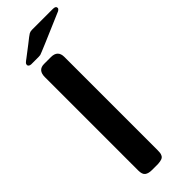

<svg xmlns="http://www.w3.org/2000/svg" viewBox="-289 -897 916 916"><g transform="rotate(-45 168.5 -439.0)"><path d="M40 -776Q40 -779 41.5 -782.5Q43 -786 46.5 -789Q50 -792 53 -794.5Q56 -797 60.5 -800Q65 -803 67 -805Q87 -820 114 -841Q149 -869 157 -873.5Q165 -878 177 -878H317Q337 -878 337 -865Q337 -862 335 -859.5Q333 -857 331 -855.5Q329 -854 326.5 -852.5Q324 -851 323 -851Q128 -767 119 -765Q114 -764 107 -764H57Q42 -765 40 -776ZM60 -45V-675Q60 -722 102 -722H148Q194 -722 194 -677V-49Q194 -37 193 -30Q192 -23 188 -15.5Q184 -8 174.5 -4.5Q165 -1 149 0H108Q85 0 72.5 -9Q60 -18 60 -45Z"/></g></svg>

Font: CMU Sans Serif
Style: Bold
Weight: 700
Version: Version 0.7.0